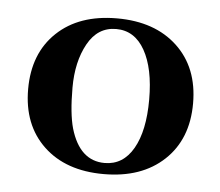

<svg xmlns="http://www.w3.org/2000/svg" viewBox="-36 -750 475 414"><g transform="rotate(5 202.0 -542.5)"><path d="M24 -542.5Q24 -620 72 -665.5Q120 -711 202 -711Q284 -711 332.5 -665.5Q381 -620 381 -542.5Q381 -465 332.5 -419.5Q284 -374 202 -374Q120 -374 72 -419.5Q24 -465 24 -542.5ZM202 -398Q242 -398 264 -436.5Q286 -475 286 -542.5Q286 -610 264 -649Q242 -688 202 -688Q162 -688 140.5 -649Q119 -610 119 -554Q119 -498 128 -466Q148 -398 202 -398Z"/></g></svg>

Font: Cinzel Decorative
Style: Bold
Weight: 700
Version: Version 1.002;PS 001.002;hotconv 1.0.56;makeotf.lib2.0.21325